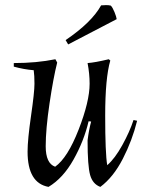

<svg xmlns="http://www.w3.org/2000/svg" viewBox="-20 -717 564 752"><path d="M196 -64Q245 -99 288 -209.5Q331 -320 331 -389Q331 -428 323 -470Q352 -472 406 -485L412 -480Q392 -411 392 -264Q392 -117 400 -70Q430 -96 459 -148.5Q488 -201 503 -247L517 -244Q498 -167 461 -95Q424 -23 373 15Q343 4 333 -31.5Q323 -67 323 -167Q328 -208 337 -241L327 -242Q309 -165 268 -92Q227 -19 170 15Q88 0 88 -123Q88 -170 101.5 -263Q115 -356 115 -389Q115 -422 112 -442Q74 -445 34 -456V-470Q123 -470 197 -485L204 -472Q189 -413 174 -312Q159 -211 159 -144Q159 -77 196 -64ZM376 -696Q386 -697 396 -697Q406 -697 414 -695Q421 -688 428.5 -669.5Q436 -651 437 -642L247 -543L237 -560Q339 -629 376 -696Z"/></svg>

Font: Almendra
Style: Italic
Weight: 400
Italic angle: -12°
Designer: Ana Sanfelippo
Foundry: Ana Sanfelippo
Version: Version 1.004